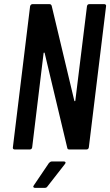

<svg xmlns="http://www.w3.org/2000/svg" viewBox="-20 -720 531 925"><path d="M410 -700H483Q487 -700 489.5 -697Q492 -694 491 -690L408 -10Q406 0 397 0H313Q305 0 304 -8L195 -465Q194 -467 192 -466.5Q190 -466 190 -464L135 -10Q133 0 124 0H50Q46 0 43.5 -3Q41 -6 42 -10L125 -690Q126 -694 129 -697Q132 -700 136 -700H219Q226 -700 229 -692L338 -235Q339 -232 341 -232.5Q343 -233 343 -236L399 -690Q401 -700 410 -700ZM143 173 216 65Q223 58 229 58H288Q294 58 295.5 61.5Q297 65 293 70L208 179Q204 185 196 185H148Q143 185 141 181.5Q139 178 143 173Z"/></svg>

Font: Barlow Condensed Medium
Style: Italic
Weight: 500
Width: 3
Italic angle: -7°
Designer: Jeremy Tribby
Foundry: Tribby Type
Version: Version 1.408